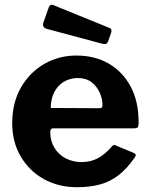

<svg xmlns="http://www.w3.org/2000/svg" viewBox="-20 -772 626 802"><path d="M190 -220Q190 -183 207.5 -154.5Q225 -126 254.5 -110.5Q284 -95 321 -95Q357 -95 387.5 -110.5Q418 -126 449 -162Q453 -166 456 -166.5Q459 -167 467 -163L539 -133Q553 -127 542 -113Q510 -67 475 -40Q440 -13 397.5 -1.5Q355 10 302 10Q224 10 163 -24Q102 -58 66.5 -118.5Q31 -179 31 -257Q31 -343 67.5 -406.5Q104 -470 165 -505Q226 -540 299 -540Q376 -540 434 -506.5Q492 -473 525.5 -411Q559 -349 559 -260Q559 -249 557 -243Q555 -237 542 -236H202Q196 -236 193 -232Q190 -228 190 -220ZM391 -320Q402 -320 405 -322.5Q408 -325 408 -334Q408 -359 396.5 -385Q385 -411 362.5 -428.5Q340 -446 305 -446Q272 -446 246 -430Q220 -414 206 -385.5Q192 -357 192 -321ZM184 -742Q190 -756 202 -751L438 -655Q449 -650 444 -635L432 -600Q429 -592 424 -589.5Q419 -587 408 -589L177 -651Q155 -657 161 -677Z"/></svg>

Font: Libre Franklin Thin
Style: Bold
Weight: 700
Version: Version 3.000